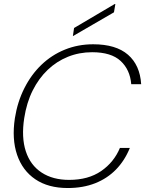

<svg xmlns="http://www.w3.org/2000/svg" viewBox="-20 -935 731 967"><path d="M321 12Q223 12 158 -32Q93 -76 66 -155.5Q39 -235 55 -340Q68 -422 102.5 -490.5Q137 -559 188.5 -608.5Q240 -658 306.5 -685Q373 -712 449 -712Q564 -712 624.5 -659.5Q685 -607 691 -511H641Q635 -584 587.5 -628Q540 -672 444 -672Q379 -672 322 -649Q265 -626 220 -583Q175 -540 144.5 -479Q114 -418 102 -340Q87 -243 110 -173Q133 -103 189.5 -66Q246 -29 328 -29Q425 -29 489.5 -73.5Q554 -118 584 -190H634Q608 -126 564 -81Q520 -36 459 -12Q398 12 321 12ZM347 -753 353 -794 558 -915H561L554 -873Z"/></svg>

Font: DM Sans 36pt ExtraLight
Style: Italic
Weight: 250
Italic angle: -10°
Designer: Colophon Foundry, Jonny Pinhorn
Foundry: Colophon Foundry
Version: Version 4.004;gftools[0.9.30]